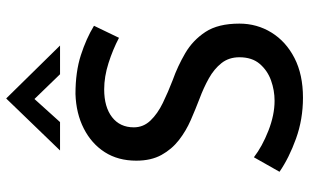

<svg xmlns="http://www.w3.org/2000/svg" viewBox="-210 -784 1001 622"><g transform="rotate(-90 291.0 -472.5)"><path d="M480 -588Q442 -608 398 -622Q354 -636 313 -636Q256 -636 223 -610.5Q190 -585 190 -540Q190 -509 212 -486Q234 -463 269 -446Q304 -429 343 -414Q388 -398 430 -373.5Q472 -349 499 -308Q526 -267 526 -198Q526 -141 497 -94Q468 -47 414.5 -19.5Q361 8 286 8Q216 8 153.5 -14.5Q91 -37 46 -68L93 -151Q128 -124 179 -104Q230 -84 276 -84Q310 -84 342 -95.5Q374 -107 395.5 -132Q417 -157 417 -198Q417 -232 398 -256Q379 -280 348.5 -297Q318 -314 283 -327Q249 -340 213.5 -355.5Q178 -371 148.5 -394Q119 -417 100.5 -450.5Q82 -484 82 -532Q82 -591 109.5 -634Q137 -677 186 -702Q235 -727 298 -729Q370 -729 424 -711.5Q478 -694 519 -669ZM362 -779 271 -873 299 -881 207 -779H115L283 -953H284L455 -779Z"/></g></svg>

Font: Reem Kufi
Style: Regular
Weight: 400
Designer: Khaled Hosny
Version: Version 1.6